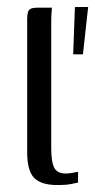

<svg xmlns="http://www.w3.org/2000/svg" viewBox="-20 -527 273 551"><path d="M144 4Q98 4 78 -16.5Q58 -37 58 -90V-472Q58 -484 60 -491.5Q62 -499 68.5 -502Q75 -505 87 -505H129Q129 -504 128 -492Q127 -480 127 -462V-101Q127 -63 135.5 -46Q144 -29 169 -29Q176 -29 188 -31Q200 -33 204 -34V-3Q198 -2 184.5 1Q171 4 144 4ZM190 -371 195 -507H233L218 -371Z"/></svg>

Font: Genos
Style: Regular
Weight: 400
Designer: Robert E. Leuschke
Foundry: Robert E. Leuschke
Version: Version 1.010